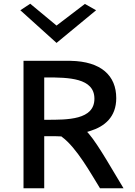

<svg xmlns="http://www.w3.org/2000/svg" viewBox="-20 -1019 724 1029"><path d="M89 -964 283 -789 495 -964 435 -998 283 -882 142 -999ZM603 -493C603 -614 522 -690 358 -693H106V-10H217V-289H260C275 -289 290 -289 305 -288H309L311 -286C391 -228 468 -87 516 -10H642C594 -88 508 -242 457 -301L447 -312L463 -317C541 -341 603 -392 603 -493ZM228 -377H217V-604H228C346 -604 486 -602 486 -490C486 -376 342 -377 228 -377Z"/></svg>

Font: Bluebird
Style: LiExt
Weight: 300
Designer: Jasper
Foundry: Cannot Into Space Fonts
Version: Version 0.98